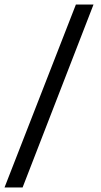

<svg xmlns="http://www.w3.org/2000/svg" viewBox="-33 -749 445 850"><path d="M-13 81 303 -729H381L67 81Z"/></svg>

Font: Mona Sans
Style: Regular
Weight: 400
Designer: Deni Anggara
Foundry: GitHub
Version: Version 2.000;Glyphs 3.2.3 (3260)